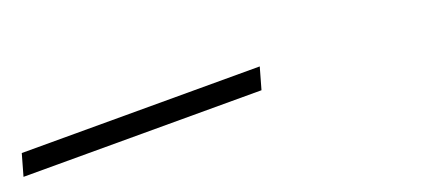

<svg xmlns="http://www.w3.org/2000/svg" viewBox="-44 -55 680 310"><g transform="rotate(-20 296.0 100.5)"><path d="M-32.3 119.4 -21.8 82.3H387.1L376.6 119.4Z"/></g></svg>

Font: Playfair 5pt SemiExpanded Light Medium
Style: Italic
Weight: 500
Italic angle: -15.6°
Version: Version 2.001;gftools[0.9.30]